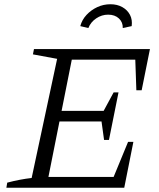

<svg xmlns="http://www.w3.org/2000/svg" viewBox="-20 -884 749 904"><path d="M10 0 14 -24Q44 -32 73 -37.5Q102 -43 129 -46L249 -607L135 -628L140 -653H686L647 -459H622L617 -603H318L270 -362H468L515 -449H538L493 -225H470L458 -312H260L208 -51H515L583 -216H608L565 0ZM500 -864Q532 -864 556 -850.5Q580 -837 592 -814Q604 -791 600 -761L558 -752Q559 -779 540 -797Q521 -815 489 -815Q459 -815 433 -797.5Q407 -780 396 -752L358 -761Q366 -791 387.5 -814Q409 -837 438 -850.5Q467 -864 500 -864Z"/></svg>

Font: Piazzolla Thin Light
Style: Italic
Weight: 300
Italic angle: -11.3°
Version: Version 2.005